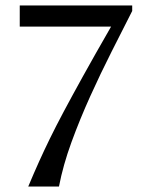

<svg xmlns="http://www.w3.org/2000/svg" viewBox="-20 -680 540 700"><path d="M83 0Q104 -50 122.5 -91Q141 -132 162 -175Q183 -218 212 -272.5Q241 -327 282.5 -402Q324 -477 385 -583H52V-660H462V-640Q427 -571 387 -492Q347 -413 309 -329Q271 -245 240.5 -161.5Q210 -78 195 0Z"/></svg>

Font: Spectral
Style: Regular
Weight: 400
Designer: Jean-Baptiste Levee
Foundry: Production Type
Version: Version 2.001